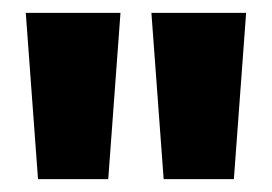

<svg xmlns="http://www.w3.org/2000/svg" viewBox="-20 -740 422 298"><path d="M39 -462 20 -720H167L148 -462ZM234 -462 215 -720H362L343 -462Z"/></svg>

Font: Bricolage Grotesque 10pt ExtraBold
Style: Regular
Weight: 800
Designer: Mathieu Triay
Foundry: Atelier Triay
Version: Version 1.000; ttfautohint (v1.8.4.7-5d5b);gftools[0.9.32]